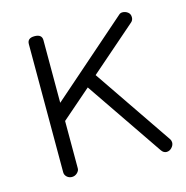

<svg xmlns="http://www.w3.org/2000/svg" viewBox="-78 -547 602 622"><g transform="rotate(-15 222.5 -236.0)"><path d="M404 -434 249 -299 429 -35Q432 -30 432 -24Q432 -15 424.5 -7Q417 1 407 1Q397 1 390 -9L214 -267L115 -181V-22Q115 -14 107.5 -7Q100 0 90 0Q80 0 73 -6.5Q66 -13 66 -22V-452Q66 -472 90 -472Q115 -472 115 -452V-242L373 -468Q378 -473 385 -473Q395 -473 403 -467Q411 -461 411 -450Q411 -440 404 -434Z"/></g></svg>

Font: Dosis
Style: Light
Weight: 300
Designer: Edgar Tolentino, Pablo Impallari, Igino Marini
Foundry: Edgar Tolentino, Pablo Impallari, Igino Marini
Version: Version 1.007